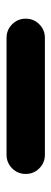

<svg xmlns="http://www.w3.org/2000/svg" viewBox="200 -130 160 601"><g transform="rotate(-90 280.5 171.0)"><path d="M97 231Q72 231 54.5 213.5Q37 196 37 171Q37 146 54.5 128.5Q72 111 97 111H463Q488 111 505.5 128.5Q523 146 523 171Q523 196 505.5 213.5Q488 231 463 231Z"/></g></svg>

Font: Jellee Roman
Style: Regular
Weight: 400
Designer: Alfredo Marco Pradil
Foundry: Alfredo Marco Pradil
Version: Version 1.016;PS 001.016;hotconv 1.0.88;makeotf.lib2.5.64775